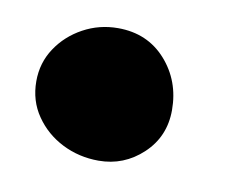

<svg xmlns="http://www.w3.org/2000/svg" viewBox="-40 -256 397 324"><g transform="rotate(10 158.0 -94.0)"><path d="M139.5 -207Q190 -207 221.5 -171.8Q253 -136.5 253 -86.5Q253 -41 221 -11Q189 19 145.5 19Q112 19 83.2 4.5Q54.5 -10 36.8 -35.8Q19 -61.5 19 -95Q19 -126.5 35.8 -151.8Q52.5 -177 80 -192Q107.5 -207 139.5 -207Z"/></g></svg>

Font: Grandstander Black
Style: Regular
Weight: 900
Designer: Tyler Finck
Foundry: Etcetera Type Co
Version: Version 1.200; ttfautohint (v1.8.3)